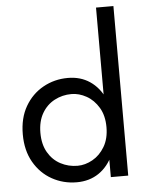

<svg xmlns="http://www.w3.org/2000/svg" viewBox="-55 -825 680 880"><g transform="rotate(-5 285.0 -385.0)"><path d="M420 -780V0H500V-780ZM35 -230Q35 -156 66 -102Q97 -48 149 -19Q201 10 263 10Q321 10 364 -19Q407 -48 431.5 -102Q456 -156 456 -230Q456 -305 431.5 -358.5Q407 -412 364 -441Q321 -470 263 -470Q201 -470 149 -441Q97 -412 66 -358.5Q35 -305 35 -230ZM116 -230Q116 -283 137.5 -320Q159 -357 195 -376Q231 -395 273 -395Q308 -395 342 -376Q376 -357 398 -320Q420 -283 420 -230Q420 -177 398 -140Q376 -103 342 -84Q308 -65 273 -65Q231 -65 195 -84Q159 -103 137.5 -140Q116 -177 116 -230Z"/></g></svg>

Font: Glinicke Jost Regular
Style: Regular
Weight: 400
Version: Version 3.710